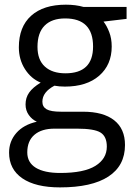

<svg xmlns="http://www.w3.org/2000/svg" viewBox="-20 -565 588 825"><path d="M523.9 -535.2V-483.9L424.8 -472.2Q438.5 -455.1 449.2 -427.5Q460 -399.9 460 -365.2Q460 -286.6 406.2 -239.7Q352.5 -192.9 258.8 -192.9Q234.9 -192.9 213.9 -196.8Q162.1 -169.4 162.1 -127.9Q162.1 -106 180.2 -95.5Q198.2 -85 242.2 -85H336.9Q423.8 -85 470.5 -48.3Q517.1 -11.7 517.1 58.1Q517.1 147 445.8 193.6Q374.5 240.2 237.8 240.2Q132.8 240.2 75.9 201.2Q19 162.1 19 90.8Q19 42 50.3 6.3Q81.5 -29.3 138.2 -42Q117.7 -51.3 103.8 -70.8Q89.8 -90.3 89.8 -116.2Q89.8 -145.5 105.5 -167.5Q121.1 -189.5 154.8 -210Q113.3 -227.1 87.2 -268.1Q61 -309.1 61 -361.8Q61 -449.7 113.8 -497.3Q166.5 -544.9 263.2 -544.9Q305.2 -544.9 338.9 -535.2ZM97.2 89.8Q97.2 133.3 133.8 155.8Q170.4 178.2 238.8 178.2Q340.8 178.2 389.9 147.7Q439 117.2 439 64.9Q439 21.5 412.1 4.6Q385.3 -12.2 311 -12.2H213.9Q158.7 -12.2 127.9 14.2Q97.2 40.5 97.2 89.8ZM141.1 -363.8Q141.1 -307.6 172.9 -278.8Q204.6 -250 261.2 -250Q379.9 -250 379.9 -365.2Q379.9 -485.8 259.8 -485.8Q202.6 -485.8 171.9 -455.1Q141.1 -424.3 141.1 -363.8Z"/></svg>

Font: f01136030
Style: Regular
Weight: 400
Foundry: Ascender Corporation
Version: Version 1.10